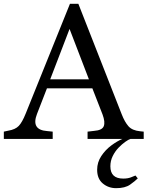

<svg xmlns="http://www.w3.org/2000/svg" viewBox="-22 -725 770 1002"><path d="M-2 0V-38L21 -43Q58 -49 76 -68Q94 -87 112 -132L343 -705H387L613 -129Q629 -88 648.5 -66Q668 -44 709 -40L728 -38V0H435V-38L469 -42Q511 -45 519.5 -66.5Q528 -88 513 -128L460 -264H223L171 -130Q139 -47 224 -41L253 -38V0ZM240 -311H442L341 -574ZM584 257Q544 257 514.5 232.5Q485 208 485 161Q485 122 506.5 89.5Q528 57 559 34Q590 11 617 0H659Q649 3 632 15Q615 27 597 45.5Q579 64 566.5 89Q554 114 554 143Q554 207 621 207Q644 207 660 201Q676 195 685 191L697 206Q683 220 657 238.5Q631 257 584 257Z"/></svg>

Font: Hedvig Letters Serif 14pt
Style: Regular
Weight: 400
Designer: Alexander Örn & Tor Weibull
Foundry: Kanon Foundry
Version: Version 1.000; ttfautohint (v1.8.4.7-5d5b)